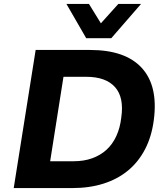

<svg xmlns="http://www.w3.org/2000/svg" viewBox="-20 -960 857 980"><path d="M50 0 162 -705H440Q620 -705 704 -613Q788 -521 765 -347Q754 -263 720.5 -198.5Q687 -134 634 -90Q581 -46 509 -23Q437 0 348 0ZM236 -137H356Q408 -137 450 -152Q492 -167 523 -195Q554 -223 573.5 -265Q593 -307 599 -360Q614 -463 567 -515.5Q520 -568 420 -568H304ZM420 -765 319 -940H434L495 -841L584 -940H700L548 -765Z"/></svg>

Font: Nunito Sans 7pt ExtraBold
Style: Italic
Weight: 800
Italic angle: -9°
Designer: Vernon Adams
Foundry: Vernon Adams
Version: Version 3.101;gftools[0.9.27]